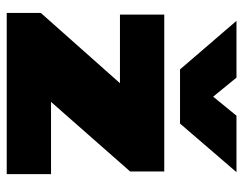

<svg xmlns="http://www.w3.org/2000/svg" viewBox="-98 -642 740 585"><g transform="rotate(90 272.5 -350.0)"><path d="M44 -700H217L275 -629L333 -700H505L357 -528H192ZM20 -104 234 -345H25V-480H503V-376L291 -135H511V0H20Z"/></g></svg>

Font: Prompt ExtraBold
Style: Regular
Weight: 800
Designer: Katatrad Team
Foundry: CadsonDemak
Version: Version 1.001